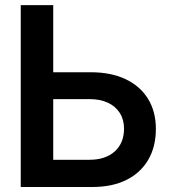

<svg xmlns="http://www.w3.org/2000/svg" viewBox="-20 -748 677 768"><path d="M149.4 -459H343.3Q423.8 -459 482.2 -431.4Q540.5 -403.8 572 -352.8Q603.5 -301.8 603.5 -232.4Q603.5 -161.1 573 -108.9Q542.5 -56.6 485.6 -28.3Q428.7 0 349.6 0H63V-727.5H192.9V-108.9H337.9Q401.9 -108.9 439 -142.3Q476.1 -175.8 476.1 -233.4Q476.1 -269.5 459.2 -296.1Q442.4 -322.8 411.4 -337.2Q380.4 -351.6 337.9 -351.6H149.4Z"/></svg>

Font: Inter 28pt SemiBold
Style: Regular
Weight: 600
Designer: Rasmus Andersson
Foundry: rsms
Version: Version 4.001;git-66647c0bb